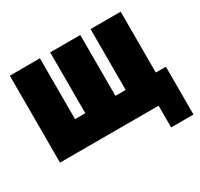

<svg xmlns="http://www.w3.org/2000/svg" viewBox="-147 -746 1116 1071"><g transform="rotate(-30 410.5 -210.0)"><path d="M486 -560V-168H552V-560H746V-168H811V140H667V0H32V-560H226V-168H292V-560Z"/></g></svg>

Font: Tektur Condensed ExtraBold
Style: Regular
Weight: 800
Width: 3
Designer: Adam Jagosz
Foundry: Adam Jagosz
Version: Version 1.005;gftools[0.9.30]